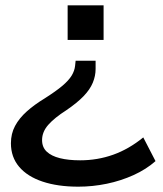

<svg xmlns="http://www.w3.org/2000/svg" viewBox="-20 -512 612 721"><path d="M274 189Q197 189 140 170Q83 151 52 114.5Q21 78 21 26Q21 -10 36.5 -39Q52 -68 80.5 -93.5Q109 -119 147 -142Q191 -170 214.5 -190Q238 -210 249 -228Q260 -246 262 -265L264 -284H339V-253Q339 -227 328.5 -201.5Q318 -176 294 -151Q270 -126 229 -98Q185 -70 161.5 -43.5Q138 -17 138 14Q138 41 155.5 57.5Q173 74 205 82Q237 90 281 90Q346 90 405 69Q464 48 518 4L564 93Q529 124 481.5 145.5Q434 167 381 178Q328 189 274 189ZM234 -362V-492H369V-362Z"/></svg>

Font: Nunito Sans 10pt Expanded SemiBold
Style: Regular
Weight: 600
Width: 7
Designer: Vernon Adams
Foundry: Vernon Adams
Version: Version 3.101;gftools[0.9.27]